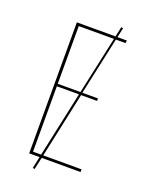

<svg xmlns="http://www.w3.org/2000/svg" viewBox="-149 -804 706 938"><g transform="rotate(20 203.5 -335.0)"><path d="M369 0H167L153 63L143 61L156 0H102V-681H303L314 -733L324 -731L313 -681H362L360 -667H310L245 -367H326V-354H243L170 -14H369ZM117 -367H235L300 -667H117ZM159 -14 232 -354H117V-14Z"/></g></svg>

Font: Fira Sans Compressed Hair
Style: Regular
Weight: 100
Width: 1
Designer: bBox Type GmbH & Carrois Corporate GbR & Edenspiekermann AG
Foundry: bBox Type GmbH & Carrois Corporate GbR & Edenspiekermann AG
Version: Version 4.301